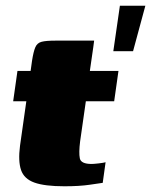

<svg xmlns="http://www.w3.org/2000/svg" viewBox="-20 -647 528 671"><path d="M205 4Q136 4 100 -9Q64 -22 53.5 -53Q43 -84 50 -138L72 -293H26L41 -399H87L92 -435Q97 -467 103.5 -482Q110 -497 125.5 -501Q141 -505 173 -505H309Q308 -499 307.5 -493.5Q307 -488 306 -482L294 -399H394L379 -293H280L260 -153Q255 -113 259 -93.5Q263 -74 300 -74Q308 -74 325 -76Q342 -78 349 -80L339 -8Q331 -7 294.5 -1.5Q258 4 205 4ZM376 -468 399 -627H488L445 -468Z"/></svg>

Font: Genos Black
Style: Italic
Weight: 900
Italic angle: -8°
Version: Version 1.010